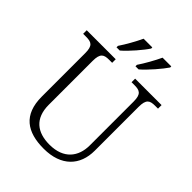

<svg xmlns="http://www.w3.org/2000/svg" viewBox="-258 -1069 1217 1217"><g transform="rotate(45 350.0 -460.5)"><path d="M394 -784V-771H422C465 -807 532 -886 555 -921V-931H477C456 -886 422 -825 394 -784ZM224 -784V-771H253C296 -807 363 -886 385 -921V-931H307C286 -886 252 -825 224 -784ZM352 10C509 10 590 -79 590 -210V-603C590 -672 613 -682 660 -682H685V-714H448V-682H474C520 -682 544 -672 544 -605V-212C544 -111 487 -34 360 -34C251 -34 178 -86 178 -210V-603C178 -672 201 -682 248 -682H274V-714H14V-682H40C87 -682 110 -672 110 -605V-215C110 -52 203 10 352 10Z"/></g></svg>

Font: Noto Serif Telugu Light
Style: Regular
Weight: 300
Designer: Jelle Bosma - Monotype Design Team
Foundry: Monotype Imaging Inc.
Version: Version 2.005